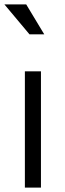

<svg xmlns="http://www.w3.org/2000/svg" viewBox="-24 -822 295 872"><path d="M177 -666 95 -802H-4L110 -666ZM162 30V-498H89V30Z"/></svg>

Font: LINE Seed JP App_OTF Regular
Style: Regular
Weight: 400
Designer: LY Corporation & Fontrix & Fontworks
Version: Version 1.002